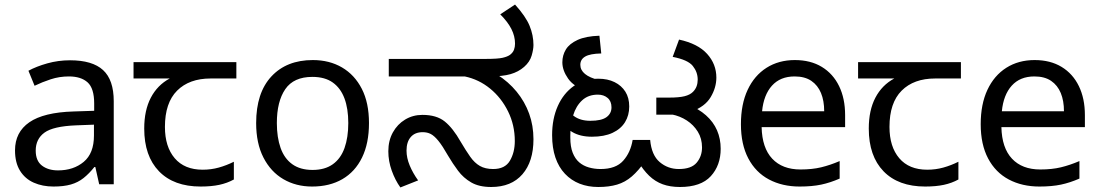

<svg xmlns="http://www.w3.org/2000/svg" viewBox="-20 -810 4840 844"><path d="M288 -545Q386 -545 433 -502Q480 -459 480 -365V0H416L399 -76H395Q372 -47 347.5 -27.5Q323 -8 291.5 1Q260 10 215 10Q167 10 128.5 -7Q90 -24 68 -59.5Q46 -95 46 -149Q46 -229 109 -272.5Q172 -316 303 -320L394 -323V-355Q394 -422 365 -448Q336 -474 283 -474Q241 -474 203 -461.5Q165 -449 132 -433L105 -499Q140 -518 188 -531.5Q236 -545 288 -545ZM314 -259Q214 -255 175.5 -227Q137 -199 137 -148Q137 -103 164.5 -82Q192 -61 235 -61Q303 -61 348 -98.5Q393 -136 393 -214V-262Z M862 10Q744 10 679 -57Q614 -124 614 -245Q614 -325 643 -380.5Q672 -436 726 -465H567V-537H1019V-465H906Q812 -465 758.5 -411.5Q705 -358 705 -252Q705 -165 748 -114.5Q791 -64 871 -64Q908 -64 942 -73.5Q976 -83 1008 -99V-21Q979 -5 944 2.5Q909 10 862 10Z M1602 -269Q1602 -180 1571.5 -117.5Q1541 -55 1485 -22.5Q1429 10 1352 10Q1281 10 1225.5 -22.5Q1170 -55 1138 -117.5Q1106 -180 1106 -269Q1106 -402 1173 -474Q1240 -546 1355 -546Q1428 -546 1483.5 -513.5Q1539 -481 1570.5 -419.5Q1602 -358 1602 -269ZM1197 -269Q1197 -206 1213.5 -159.5Q1230 -113 1265 -88Q1300 -63 1354 -63Q1408 -63 1443 -88Q1478 -113 1494.5 -159.5Q1511 -206 1511 -269Q1511 -333 1494 -378Q1477 -423 1442.5 -447.5Q1408 -472 1353 -472Q1271 -472 1234 -418Q1197 -364 1197 -269Z M2139 12Q2086 12 2051.5 -8Q2017 -28 1993.5 -59.5Q1970 -91 1950 -125Q1925 -169 1907 -191Q1889 -213 1873.5 -221Q1858 -229 1838 -229Q1804 -229 1785.5 -207.5Q1767 -186 1767 -148Q1767 -116 1781 -82.5Q1795 -49 1818 -17L1740 14Q1717 -18 1702 -60Q1687 -102 1687 -145Q1687 -192 1707 -228Q1727 -264 1761 -284.5Q1795 -305 1837 -305Q1899 -305 1935 -276Q1971 -247 2005 -187Q2028 -148 2047 -121Q2066 -94 2089.5 -80.5Q2113 -67 2148 -67Q2200 -67 2221.5 -103.5Q2243 -140 2243 -190Q2243 -260 2213.5 -320Q2184 -380 2134.5 -420.5Q2085 -461 2023 -474H1689V-551H2114Q2168 -551 2189.5 -556Q2211 -561 2222 -569Q2235 -579 2239.5 -591.5Q2244 -604 2244 -618Q2244 -651 2228 -682.5Q2212 -714 2179 -747L2244 -790Q2291 -738 2308 -696.5Q2325 -655 2325 -612Q2325 -593 2317 -565.5Q2309 -538 2284 -516Q2259 -494 2224 -484Q2189 -474 2131 -474H2107L2164 -483Q2215 -451 2251 -407Q2287 -363 2306 -310.5Q2325 -258 2325 -198Q2325 -100 2276.5 -44Q2228 12 2139 12Z M2610 12Q2565 12 2528 -2.5Q2491 -17 2463.5 -46Q2436 -75 2421.5 -117.5Q2407 -160 2407 -216Q2407 -288 2432 -344Q2457 -400 2502.5 -432Q2548 -464 2610 -464Q2651 -464 2681.5 -449Q2712 -434 2729 -407Q2746 -380 2746 -342Q2746 -303 2727.5 -273Q2709 -243 2672.5 -226Q2636 -209 2582 -209Q2530 -209 2495 -230Q2460 -251 2441 -274L2461 -340Q2474 -322 2502 -300.5Q2530 -279 2575 -279Q2624 -279 2646 -295Q2668 -311 2668 -338Q2668 -365 2651 -379.5Q2634 -394 2608 -394Q2566 -394 2539 -369Q2512 -344 2499.5 -303Q2487 -262 2487 -215V-205Q2487 -165 2497.5 -138.5Q2508 -112 2526 -96.5Q2544 -81 2568.5 -74Q2593 -67 2620 -67Q2687 -67 2719.5 -103.5Q2752 -140 2761 -195H2838Q2844 -128 2880 -97.5Q2916 -67 2964 -67Q3019 -67 3042.5 -95Q3066 -123 3066 -162Q3066 -201 3047.5 -231Q3029 -261 2999 -280.5Q2969 -300 2933 -307L3001 -352Q3051 -332 3083.5 -303Q3116 -274 3132 -237Q3148 -200 3148 -156Q3148 -83 3104.5 -35.5Q3061 12 2969 12Q2926 12 2893 0Q2860 -12 2833.5 -37.5Q2807 -63 2784 -102L2817 -103Q2787 -60 2757.5 -34.5Q2728 -9 2692.5 1.5Q2657 12 2610 12ZM2556 -412Q2502 -429 2477 -465Q2452 -501 2452 -536Q2452 -567 2467.5 -592.5Q2483 -618 2519 -634.5Q2555 -651 2615 -653L2623 -575Q2574 -574 2552.5 -561.5Q2531 -549 2531 -525Q2531 -502 2551.5 -485Q2572 -468 2613 -458ZM2865 -306V-381H2922Q2965 -381 2989 -387Q3013 -393 3026 -406Q3037 -417 3042 -430.5Q3047 -444 3047 -460Q3047 -493 3025.5 -520Q3004 -547 2937 -560L2965 -636Q3048 -618 3088.5 -573Q3129 -528 3129 -469Q3129 -425 3104 -383Q3079 -341 3020 -320Q3007 -316 2997 -312.5Q2987 -309 2975.5 -307.5Q2964 -306 2944 -306Z M3474 -546Q3543 -546 3592.5 -516Q3642 -486 3668.5 -431.5Q3695 -377 3695 -304V-251H3328Q3330 -160 3374.5 -112.5Q3419 -65 3499 -65Q3550 -65 3589.5 -74.5Q3629 -84 3671 -102V-25Q3630 -7 3590 1.5Q3550 10 3495 10Q3419 10 3360.5 -21Q3302 -52 3269.5 -113.5Q3237 -175 3237 -264Q3237 -352 3266.5 -415Q3296 -478 3349.5 -512Q3403 -546 3474 -546ZM3473 -474Q3410 -474 3373.5 -433.5Q3337 -393 3330 -321H3603Q3603 -367 3589 -401Q3575 -435 3546.5 -454.5Q3518 -474 3473 -474Z M4047 10Q3929 10 3864 -57Q3799 -124 3799 -245Q3799 -325 3828 -380.5Q3857 -436 3911 -465H3752V-537H4204V-465H4091Q3997 -465 3943.5 -411.5Q3890 -358 3890 -252Q3890 -165 3933 -114.5Q3976 -64 4056 -64Q4093 -64 4127 -73.5Q4161 -83 4193 -99V-21Q4164 -5 4129 2.5Q4094 10 4047 10Z M4528 -546Q4597 -546 4646.5 -516Q4696 -486 4722.5 -431.5Q4749 -377 4749 -304V-251H4382Q4384 -160 4428.5 -112.5Q4473 -65 4553 -65Q4604 -65 4643.5 -74.5Q4683 -84 4725 -102V-25Q4684 -7 4644 1.5Q4604 10 4549 10Q4473 10 4414.5 -21Q4356 -52 4323.5 -113.5Q4291 -175 4291 -264Q4291 -352 4320.5 -415Q4350 -478 4403.5 -512Q4457 -546 4528 -546ZM4527 -474Q4464 -474 4427.5 -433.5Q4391 -393 4384 -321H4657Q4657 -367 4643 -401Q4629 -435 4600.5 -454.5Q4572 -474 4527 -474Z"/></svg>

Font: kannada15
Style: Book
Weight: 400
Designer: Jelle Bosma - Monotype Design Team
Foundry: Monotype Imaging Inc.
Version: Version 2.003